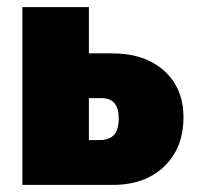

<svg xmlns="http://www.w3.org/2000/svg" viewBox="-20 -520 556 540"><path d="M43 -500H230V-126H259Q288 -126 301 -141Q314 -156 314 -188Q314 -215 302 -229.5Q290 -244 266 -244H94V-370H294Q387 -370 441.5 -321Q496 -272 496 -190Q496 -104 442 -52Q388 0 297 0H43Z"/></svg>

Font: Moderustic ExtraBold
Style: Regular
Weight: 800
Designer: Tural Alisoy
Foundry: TAFT Foundry
Version: Version 2.120